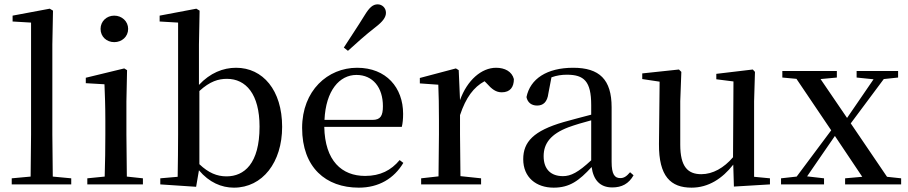

<svg xmlns="http://www.w3.org/2000/svg" viewBox="-20 -849 4179 884"><path d="M120 0H308V-28L223 -36L221 -230V-644L224 -800L209 -809L38 -777V-750L123 -745V-230L121 -36L34 -28V0Z M506 -655C541 -655 570 -680 570 -716C570 -751 541 -777 506 -777C471 -777 443 -751 443 -716C443 -680 471 -655 506 -655ZM461 0H638V-28L564 -36L562 -230V-382L565 -526L552 -534L375 -491V-466L461 -461C463 -411 465 -362 465 -294V-230C465 -176 464 -92 462 -36L382 -28V0Z M1057 15C1189 15 1279 -102 1279 -265C1279 -434 1190 -537 1067 -537C1007 -537 947 -513 896 -458V-644L899 -800L884 -809L715 -777V-750L800 -745V-230C800 -175 799 -92 798 -35L718 -28V0L883 11L896 -65C943 -9 1000 15 1057 15ZM898 -430C947 -475 986 -486 1025 -486C1112 -486 1175 -416 1175 -266C1175 -95 1104 -37 1023 -37C979 -37 940 -53 898 -93Z M1563 -630 1582 -615C1622 -651 1660 -686 1709 -724C1743 -750 1757 -770 1757 -790C1757 -814 1738 -829 1719 -829C1697 -829 1681 -815 1659 -779C1624 -722 1593 -677 1563 -630ZM1632 15C1724 15 1794 -27 1837 -99L1820 -112C1781 -65 1731 -39 1661 -39C1554 -39 1476 -108 1473 -265H1830C1834 -281 1836 -301 1836 -325C1836 -445 1759 -537 1624 -537C1489 -537 1371 -432 1371 -260C1371 -78 1480 15 1632 15ZM1474 -297C1480 -432 1543 -504 1621 -504C1697 -504 1743 -446 1743 -360C1743 -316 1732 -297 1695 -297Z M2098 -319C2125 -400 2161 -448 2211 -475L2220 -466C2244 -439 2263 -424 2290 -424C2329 -424 2346 -448 2346 -485C2337 -520 2304 -537 2264 -537C2197 -537 2131 -480 2098 -388L2092 -526L2079 -534L1913 -490V-465L1998 -459C2000 -410 2001 -363 2001 -295V-230L1999 -37L1919 -28V0H2195V-28L2100 -38L2098 -230Z M2799 14C2843 14 2875 -3 2897 -42L2881 -56C2864 -36 2852 -29 2836 -29C2810 -29 2796 -46 2796 -104V-355C2796 -483 2740 -537 2619 -537C2498 -537 2421 -486 2404 -402C2409 -377 2427 -363 2453 -363C2480 -363 2500 -378 2505 -420L2519 -493C2544 -502 2567 -505 2590 -505C2669 -505 2702 -475 2702 -365V-321C2660 -310 2614 -298 2575 -287C2437 -247 2389 -196 2389 -116C2389 -32 2449 15 2529 15C2603 15 2646 -17 2704 -80C2712 -21 2742 14 2799 14ZM2702 -111C2642 -55 2608 -38 2572 -38C2518 -38 2483 -68 2483 -130C2483 -189 2516 -232 2597 -263C2627 -274 2664 -285 2702 -295Z M3359 10 3525 0V-28L3452 -35V-383L3456 -518L3446 -529L3278 -509V-484L3357 -474L3355 -125C3313 -76 3262 -47 3209 -47C3147 -47 3112 -81 3112 -183V-383L3117 -518L3106 -529L2937 -511V-485L3017 -473L3014 -186C3013 -37 3068 15 3164 15C3242 15 3306 -27 3356 -91Z M3924 -492 4002 -484 3939 -392 3880 -306 3758 -485 3833 -492V-522H3582V-492L3647 -486L3807 -249L3648 -36L3576 -28V0H3774V-28L3696 -37L3764 -136L3824 -223L3950 -35L3871 -28V0H4129V-28L4064 -35L3897 -281L4049 -485L4115 -492V-522H3924Z"/></svg>

Font: Noto Serif CJK SC Medium
Style: Regular
Weight: 500
Designer: Ryoko NISHIZUKA 西塚涼子 (kana & ideographs); Frank Grießhammer (Latin, Greek & Cyrillic); Wenlong ZHANG 张文龙 (bopomofo); San
Foundry: Adobe
Version: Version 2.001;hotconv 1.1.0;makeotfexe 2.6.0